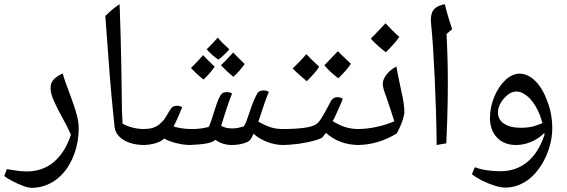

<svg xmlns="http://www.w3.org/2000/svg" viewBox="-40 -691 2703 915"><path d="M111 204Q95 204 70.5 195Q46 186 21 173Q-4 160 -20 148L-7 115Q21 120 44.5 123Q68 126 88 126Q163 126 216.5 81Q270 36 298 -49Q291 -65 283.5 -80.5Q276 -96 267 -112Q233 -173 217 -209.5Q201 -246 201 -271Q201 -297 216 -312.5Q231 -328 259 -341Q263 -325 271 -302Q279 -279 288 -255.5Q297 -232 304 -212Q317 -177 326 -143Q335 -109 335 -81Q335 -3 305.5 63.5Q276 130 225 167Q173 204 111 204Z M648 0Q609 0 578 -10.5Q547 -21 528 -40.5Q509 -60 506 -87Q503 -116 499.5 -150Q496 -184 492 -227Q488 -270 483.5 -325.5Q479 -381 474 -452.5Q469 -524 462 -615Q476 -629 493 -643.5Q510 -658 530 -671Q533 -593 535 -517Q537 -441 538.5 -356.5Q540 -272 541 -169L544 -102Q567 -89 593.5 -82.5Q620 -76 648 -76Q656 -76 656 -68V-8Q656 0 648 0Z M865 0Q837 0 800 -9Q763 -18 743 -31Q729 -17 701 -8.5Q673 0 639 0Q631 0 631 -8V-68Q631 -76 639 -76Q667 -76 685.5 -81Q704 -86 720 -99Q737 -113 745.5 -126.5Q754 -140 773 -171Q778 -179 785.5 -183Q793 -187 804 -187Q818 -187 828 -180Q813 -142 802.5 -119.5Q792 -97 787 -89Q795 -85 819.5 -80.5Q844 -76 876 -76Q899 -76 918.5 -79Q938 -82 954 -86Q961 -97 969.5 -124Q978 -151 987 -179Q996 -207 1002 -220Q1011 -240 1019 -246Q1027 -252 1042 -252Q1056 -252 1066 -245Q1059 -229 1046.5 -193Q1034 -157 1014 -91Q1029 -84 1040 -81.5Q1051 -79 1067 -79Q1093 -79 1122 -89Q1127 -95 1134 -113Q1141 -131 1151 -161Q1159 -186 1168 -208Q1177 -230 1186 -245Q1190 -253 1198 -256.5Q1206 -260 1217 -260Q1231 -260 1241 -253Q1234 -237 1221.5 -201.5Q1209 -166 1191 -111Q1226 -92 1251 -84Q1276 -76 1310 -76Q1319 -76 1319 -68V-8Q1319 0 1310 0Q1271 0 1232.5 -15Q1194 -30 1168 -54Q1165 -47 1162 -40.5Q1159 -34 1154 -27Q1147 -15 1120 -7.5Q1093 0 1066 0Q1020 0 986 -25Q979 -16 958 -10.5Q937 -5 911.5 -3Q886 -1 865 0ZM930 -312Q911 -327 896 -341Q881 -355 870 -367Q882 -378 896.5 -393.5Q911 -409 928 -428Q933 -422 947 -408.5Q961 -395 983 -373Q974 -360 961 -344.5Q948 -329 930 -312ZM1072 -325Q1055 -339 1040.5 -352.5Q1026 -366 1013 -380Q1022 -388 1037 -403.5Q1052 -419 1071 -441Q1085 -427 1098.5 -413Q1112 -399 1126 -386Q1116 -372 1103 -356.5Q1090 -341 1072 -325ZM1001 -407Q988 -415 973.5 -427.5Q959 -440 945 -456Q960 -471 973.5 -485Q987 -499 998 -512Q1008 -499 1021.5 -485.5Q1035 -472 1053 -456Q1039 -440 1025.5 -427.5Q1012 -415 1001 -407Z M1302 0Q1294 0 1294 -8V-68Q1294 -76 1302 -76Q1364 -76 1407 -81.5Q1450 -87 1468 -100Q1479 -107 1494 -131.5Q1509 -156 1538 -211Q1543 -219 1550.5 -223.5Q1558 -228 1569 -228Q1581 -228 1594 -220Q1588 -205 1577.5 -181.5Q1567 -158 1558 -138Q1549 -118 1545 -114Q1579 -93 1608 -84.5Q1637 -76 1671 -76Q1679 -76 1679 -68V-8Q1679 0 1671 0Q1578 0 1513 -58L1497 -37Q1490 -30 1458.5 -21Q1427 -12 1384.5 -6Q1342 0 1302 0ZM1572 -318Q1550 -335 1533.5 -350.5Q1517 -366 1506 -380Q1511 -385 1527 -402Q1543 -419 1570 -447Q1576 -441 1591.5 -426Q1607 -411 1632 -387Q1613 -357 1572 -318ZM1422 -304Q1400 -322 1383 -337.5Q1366 -353 1355 -365Q1369 -378 1385 -394.5Q1401 -411 1420 -433Q1426 -426 1441 -411Q1456 -396 1481 -373Q1472 -358 1457 -341Q1442 -324 1422 -304Z M1662 0Q1654 0 1654 -8V-68Q1654 -76 1662 -76Q1708 -76 1755.5 -86.5Q1803 -97 1839 -113Q1832 -136 1823 -163.5Q1814 -191 1803 -223Q1793 -249 1788.5 -265.5Q1784 -282 1784 -290Q1784 -312 1801.5 -335Q1819 -358 1849 -374Q1851 -360 1857 -331.5Q1863 -303 1872 -259Q1880 -226 1883.5 -200.5Q1887 -175 1887 -157Q1887 -142 1877.5 -114.5Q1868 -87 1851 -55Q1760 0 1662 0ZM1799 -442Q1755 -475 1727 -507Q1753 -533 1770 -551Q1787 -569 1797 -580Q1813 -563 1829.5 -546.5Q1846 -530 1863 -515Q1852 -499 1835.5 -480.5Q1819 -462 1799 -442Z M2041 0Q2040 -88 2037.5 -168Q2035 -248 2031.5 -321Q2028 -394 2024 -459Q2020 -524 2014 -582Q2012 -609 2017.5 -627Q2023 -645 2038.5 -655.5Q2054 -666 2080 -671Q2084 -652 2093.5 -619.5Q2103 -587 2115 -552L2088 -529Q2092 -455 2093.5 -377Q2095 -299 2093.5 -209Q2092 -119 2087 -8Z M2368 203Q2347 203 2316.5 193.5Q2286 184 2256.5 169Q2227 154 2209 139L2223 106Q2250 116 2280.5 120.5Q2311 125 2345 125Q2420 125 2473.5 80.5Q2527 36 2555 -49L2554 -57Q2525 -29 2490 -14.5Q2455 0 2420 0Q2362 0 2328.5 -35.5Q2295 -71 2295 -129Q2295 -180 2315.5 -229.5Q2336 -279 2369 -310Q2402 -340 2436 -340Q2475 -340 2510.5 -305.5Q2546 -271 2569 -207Q2581 -175 2586.5 -143.5Q2592 -112 2592 -81Q2592 -34 2577.5 13Q2563 60 2537.5 99.5Q2512 139 2478 165Q2426 203 2368 203ZM2444 -82Q2469 -82 2489.5 -86Q2510 -90 2545 -104Q2533 -151 2511 -187Q2489 -223 2463 -240Q2442 -255 2421 -255Q2400 -255 2380 -239.5Q2360 -224 2346 -200Q2333 -176 2333 -157Q2333 -121 2362 -101.5Q2391 -82 2444 -82Z"/></svg>

Font: Noto Naskh Arabic
Style: Regular
Weight: 400
Designer: Monotype Design Team, David Williams, Mohamad Dakak and Nizar Qandah
Foundry: Monotype Imaging Inc.
Version: Version 2.013